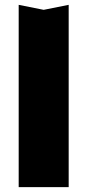

<svg xmlns="http://www.w3.org/2000/svg" viewBox="-20 -600 357 785"><path d="M56.4 -580.2 158.6 -559.8 260.8 -580.2V165H56.4Z"/></svg>

Font: Unbounded
Style: Regular
Weight: 400
Designer: Luke Prowse, Jean-Baptiste Morizot, Fátima Lázaro, Florian Runge
Foundry: NaN
Version: Version 1.701;gftools[0.9.28.dev5+ged2979d]